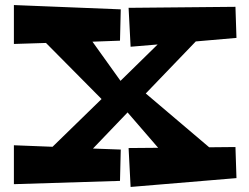

<svg xmlns="http://www.w3.org/2000/svg" viewBox="-20 -733 987 760"><path d="M912 -151 808 -150 557 -363 755 -569 916 -583 912 -706 489 -702 497 -548 604 -557 457 -413 346 -568 455 -572 458 -696 35 -713V-559L162 -563L382 -341L188 -152L35 -158V-4L455 -17L458 -141L348 -145L485 -288L606 -148L489 -147L497 7L916 -28Z"/></svg>

Font: Peralta
Style: Regular
Weight: 400
Designer: Astigmatic (AOETI)
Foundry: Astigmatic (AOETI)
Version: Version 1.000